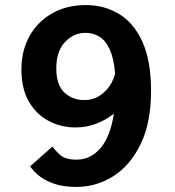

<svg xmlns="http://www.w3.org/2000/svg" viewBox="-20 -726 690 757"><path d="M281 11Q226.5 11 189.2 -3Q152 -17 130 -36.2Q108 -55.5 99 -70.5L187 -148.5Q195.5 -134.5 216.8 -115.5Q238 -96.5 282 -96.5Q337 -96.5 376 -141.8Q415 -187 429 -278Q397.5 -252.5 358.5 -238Q319.5 -223.5 277.5 -223.5Q221 -223.5 172.2 -249Q123.5 -274.5 94 -325.2Q64.5 -376 64.5 -452.5Q64.5 -527.5 97 -584.8Q129.5 -642 186.8 -674Q244 -706 319 -706Q391 -706 449.2 -671Q507.5 -636 541.5 -561.2Q575.5 -486.5 575.5 -367Q575.5 -243 535 -158.8Q494.5 -74.5 427.5 -31.8Q360.5 11 281 11ZM202 -457Q202 -390 234.2 -360.8Q266.5 -331.5 312.5 -331.5Q355 -331.5 388 -360Q421 -388.5 434 -435.5Q428.5 -497.5 412 -532.5Q395.5 -567.5 371 -582Q346.5 -596.5 317.5 -596.5Q270 -596.5 236 -560Q202 -523.5 202 -457Z"/></svg>

Font: Trispace SemiBold
Style: Regular
Weight: 600
Designer: Tyler Finck
Foundry: Etcetera Type Company
Version: Version 1.210; ttfautohint (v1.8.3)